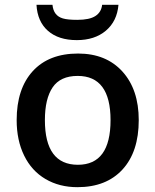

<svg xmlns="http://www.w3.org/2000/svg" viewBox="-20 -774 651 804"><path d="M49.8 0ZM561 -271Q561 -138.7 493.2 -64.5Q425.3 9.8 304.2 9.8Q228.5 9.8 170.4 -24.4Q112.3 -58.6 81.1 -122.6Q49.8 -186.5 49.8 -271Q49.8 -402.3 117.2 -476.1Q184.6 -549.8 307.1 -549.8Q424.3 -549.8 492.7 -474.4Q561 -398.9 561 -271ZM168 -271Q168 -84 306.2 -84Q442.9 -84 442.9 -271Q442.9 -456.1 305.2 -456.1Q232.9 -456.1 200.4 -408.2Q168 -360.4 168 -271ZM301.8 -606Q225.1 -606 180.9 -644.8Q136.7 -683.6 132.8 -753.9H199.7Q202.1 -730.5 212.9 -716.6Q223.6 -702.6 243.4 -696.8Q263.2 -690.9 303.7 -690.9Q355 -690.9 379.6 -707Q404.3 -723.1 407.7 -753.9H476.1Q470.2 -685.1 423.3 -645.5Q376.5 -606 301.8 -606Z"/></svg>

Font: Open Sans Semibold
Style: Regular
Weight: 600
Foundry: Ascender Corporation
Version: Version 1.10; ttfautohint (v1.5.65-e2d9)